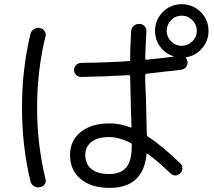

<svg xmlns="http://www.w3.org/2000/svg" viewBox="-20 -873 1040 933"><path d="M509.8 -207Q455.1 -207 424.8 -183.6Q394.5 -160.2 394.5 -120.1Q394.5 -75.2 424.8 -51.3Q455.1 -27.3 509.8 -27.3Q566.4 -27.3 593.3 -59.1Q620.1 -90.8 620.1 -163.1V-171.9Q620.1 -176.8 616.2 -177.7Q558.6 -207 509.8 -207ZM811.5 -774.9Q790 -752.9 790 -723.1Q790 -693.4 811.5 -671.9Q833 -650.4 862.8 -650.4Q892.6 -650.4 914.6 -671.9Q936.5 -693.4 936.5 -723.1Q936.5 -752.9 914.6 -774.9Q892.6 -796.9 862.8 -796.9Q833 -796.9 811.5 -774.9ZM512.7 40Q423.8 40 372.1 -2.9Q320.3 -45.9 320.3 -120.1Q320.3 -189.5 372.1 -231.4Q423.8 -273.4 512.7 -273.4Q562.5 -273.4 614.3 -253.9Q619.1 -252 619.1 -255.9Q618.2 -280.3 616.7 -323.7Q615.2 -367.2 615.2 -386.7Q614.3 -426.8 612.3 -502.9Q612.3 -507.8 607.4 -507.8Q489.3 -501 374 -499Q360.4 -499 350.1 -508.8Q339.8 -518.6 339.8 -532.7Q339.8 -546.9 350.6 -557.1Q361.3 -567.4 375 -567.4Q513.7 -569.3 607.4 -576.2Q612.3 -576.2 612.3 -581.1Q612.3 -641.6 617.2 -721.7Q618.2 -736.3 628.9 -746.6Q639.6 -756.8 655.3 -756.8H658.2Q671.9 -756.8 682.1 -746.1Q692.4 -735.4 691.4 -720.7Q688.5 -676.8 685.5 -586.9Q685.5 -583 690.4 -583Q756.8 -588.9 823.2 -597.7Q824.2 -597.7 824.2 -598.6Q824.2 -599.6 823.2 -599.6Q783.2 -612.3 758.3 -646Q733.4 -679.7 733.4 -722.7Q733.4 -776.4 771 -814.5Q808.6 -852.5 862.8 -852.5Q917 -852.5 955.1 -814.9Q993.2 -777.3 993.2 -722.7Q993.2 -674.8 962.4 -638.7Q931.6 -602.5 884.8 -594.7Q883.8 -594.7 883.3 -593.3Q882.8 -591.8 883.8 -590.8Q889.6 -583 891.6 -572.3Q892.6 -558.6 883.8 -547.4Q875 -536.1 861.3 -534.2Q754.9 -521.5 691.4 -514.6Q686.5 -514.6 685.5 -507.8Q685.5 -490.2 686 -469.7Q686.5 -449.2 688 -424.3Q689.5 -399.4 689.5 -383.8Q691.4 -328.1 693.4 -218.8Q693.4 -212.9 698.2 -210Q764.6 -167 856.4 -79.1Q866.2 -69.3 866.2 -55.2Q866.2 -41 856.4 -31.2Q832 -8.8 806.6 -32.2Q751 -85.9 696.3 -127Q692.4 -128.9 692.4 -125Q676.8 40 512.7 40ZM171.9 37.1Q157.2 39.1 144.5 31.2Q131.8 23.4 127.9 7.8Q86.9 -162.1 86.9 -350.1Q86.9 -538.1 127.9 -708Q131.8 -722.7 144.5 -731Q157.2 -739.3 171.9 -737.3L174.8 -736.3Q188.5 -734.4 196.8 -722.2Q205.1 -710 201.2 -697.3Q160.2 -529.3 160.2 -350.1Q160.2 -170.9 201.2 -2.9Q205.1 9.8 197.3 22Q189.5 34.2 174.8 36.1Z"/></svg>

Font: Rounded-L Mgen+ 2m regular
Style: Regular
Weight: 400
Designer: [Source Han Sans]
Ryoko NISHIZUKA  (kana & ideographs); Paul D. Hunt (Latin, Greek & Cyrillic); Wenlong ZHANG  (bopomofo
Version: Version 1.059.20150602